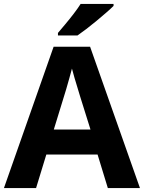

<svg xmlns="http://www.w3.org/2000/svg" viewBox="-20 -954 730 974"><path d="M527 0 475 -170H215L163 0H0L252 -717H437L690 0ZM387 -463Q382 -480 374 -506Q366 -532 358 -559Q350 -586 345 -606Q340 -586 331.5 -556.5Q323 -527 315.5 -500.5Q308 -474 304 -463L253 -297H439ZM556 -924Q542 -910 519 -890Q496 -870 469.5 -848Q443 -826 417.5 -806.5Q392 -787 373 -774H274V-787Q290 -806 311.5 -831.5Q333 -857 354 -884.5Q375 -912 389 -934H556Z"/></svg>

Font: Noto Sans Balinese
Style: Bold
Weight: 700
Designer: Aditya Bayu, David Williams
Foundry: David Williams
Version: Version 2.005; ttfautohint (v1.8.4.7-5d5b)